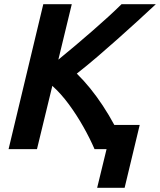

<svg xmlns="http://www.w3.org/2000/svg" viewBox="-20 -713 765 918"><path d="M444.5 185 489.5 0H432Q409.5 -52.2 378.1 -107.6Q346.8 -163 309.4 -214Q272 -265 230.2 -302.5L156.8 0H21L187 -693H323.2L259 -427.8Q300.2 -461.2 341.6 -496.4Q383 -531.5 422.4 -565.8Q461.8 -600 496.9 -632.1Q532 -664.2 561.2 -693H725.2Q683 -653.5 636.8 -611.4Q590.5 -569.2 542.2 -526.2Q494 -483.2 444.9 -441.2Q395.8 -399.2 347.2 -361Q379.5 -329.5 410.9 -290.9Q442.2 -252.2 471.5 -207.9Q500.8 -163.5 526.5 -115.8H648L575.8 185Z"/></svg>

Font: Ubuntu Sans
Style: Italic
Weight: 400
Italic angle: -13.5°
Designer: Dalton Maag Ltd
Foundry: Dalton Maag Ltd
Version: Version 1.006